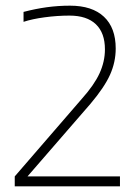

<svg xmlns="http://www.w3.org/2000/svg" viewBox="-20 -657 489 677"><path d="M403 -35V0H32V-35L268 -308Q312 -357 331 -398.5Q350 -440 350 -483Q350 -541 318 -571.5Q286 -602 225 -602Q182 -602 137.5 -596Q93 -590 63 -580V-615Q105 -626 145 -631.5Q185 -637 227 -637Q305 -637 346.5 -598Q388 -559 388 -486Q388 -438 368 -393.5Q348 -349 299 -291L77 -35Z"/></svg>

Font: Blinker ExtraLight
Style: Regular
Weight: 200
Designer: Juergen Huber
Foundry: supertype
Version: Version 1.017;hotconv 1.0.117;makeotfexe 2.5.65602